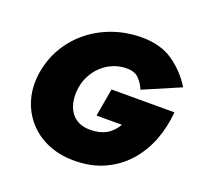

<svg xmlns="http://www.w3.org/2000/svg" viewBox="-129 -863 1076 1036"><g transform="rotate(20 409.0 -345.0)"><path d="M429 -240H575Q563 -220 548 -204Q533 -188 514.5 -177.5Q496 -167 473 -161.5Q450 -156 421 -156Q380 -156 351.5 -171.5Q323 -187 306.5 -214Q290 -241 285 -276Q280 -311 286 -350Q293 -391 312.5 -425Q332 -459 360 -483.5Q388 -508 423 -521.5Q458 -535 497 -535Q542 -535 566 -510.5Q590 -486 604 -452L816 -543Q769 -620 696.5 -670Q624 -720 517 -720Q431 -720 354 -693.5Q277 -667 215.5 -618Q154 -569 113.5 -501Q73 -433 60 -350Q48 -270 67.5 -201Q87 -132 132.5 -80Q178 -28 245.5 1Q313 30 397 30Q494 30 569.5 -4.5Q645 -39 698 -98.5Q751 -158 781 -235.5Q811 -313 818 -400H457Z"/></g></svg>

Font: Jost Black
Style: Italic
Weight: 900
Italic angle: -5°
Version: Version 3.710